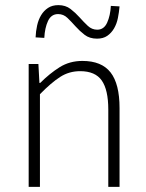

<svg xmlns="http://www.w3.org/2000/svg" viewBox="-20 -730 572 750"><path d="M92 0V-480H130L134 -406H137Q174 -443 213 -467.5Q252 -492 302 -492Q377 -492 412 -447Q447 -402 447 -308V0H403V-302Q403 -379 377.5 -415.5Q352 -452 293 -452Q250 -452 215 -429.5Q180 -407 136 -362V0ZM359 -579Q330 -579 310.5 -594Q291 -609 275 -627Q259 -645 243.5 -660Q228 -675 207 -675Q180 -675 167.5 -648Q155 -621 153 -582L119 -584Q120 -608 125 -630.5Q130 -653 140.5 -670.5Q151 -688 167.5 -699Q184 -710 208 -710Q236 -710 255.5 -695Q275 -680 291 -662Q307 -644 323 -629Q339 -614 360 -614Q386 -614 398.5 -641.5Q411 -669 413 -707L447 -705Q445 -682 440.5 -659.5Q436 -637 425.5 -619Q415 -601 399 -590Q383 -579 359 -579Z"/></svg>

Font: Giro Light
Style: Regular
Weight: 300
Designer: Paul D. Hunt
Foundry: Adobe Systems Incorporated
Version: Version 1.000;PS 1.0;hotconv 1.0.88;makeotf.lib2.5.647800